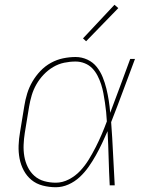

<svg xmlns="http://www.w3.org/2000/svg" viewBox="-20 -777 640 805"><path d="M214 8Q186 8 159 1Q132 -6 112 -22.5Q92 -39 79.5 -62.5Q67 -86 62 -112.5Q57 -139 58 -167Q59 -195 64 -223L82 -333Q86 -359 94 -385Q102 -411 116 -435Q130 -459 149.5 -479.5Q169 -500 193.5 -513.5Q218 -527 244.5 -532.5Q271 -538 297 -538Q323 -538 346.5 -527Q370 -516 385.5 -496.5Q401 -477 410.5 -453.5Q420 -430 426 -405.5Q432 -381 436 -355.5Q440 -330 442 -304Q464 -361 484.5 -417.5Q505 -474 526 -530H546Q521 -464 496.5 -397.5Q472 -331 446 -265Q451 -199 454 -132.5Q457 -66 461 0H440Q437 -57 435.5 -114Q434 -171 431 -227Q420 -202 408 -176.5Q396 -151 382 -126Q368 -101 351.5 -77.5Q335 -54 314 -34.5Q293 -15 267 -3.5Q241 8 214 8ZM214 -11Q242 -11 269 -25Q296 -39 316.5 -61Q337 -83 352.5 -108.5Q368 -134 381.5 -160.5Q395 -187 406.5 -214Q418 -241 428 -268Q427 -288 425 -307.5Q423 -327 420 -347Q417 -367 413.5 -386Q410 -405 404 -423.5Q398 -442 389 -459.5Q380 -477 367 -490.5Q354 -504 335.5 -511.5Q317 -519 297 -519Q273 -519 249 -514Q225 -509 203 -496Q181 -483 163 -464Q145 -445 132.5 -423Q120 -401 113 -377.5Q106 -354 102 -330L84 -220Q80 -195 79 -170Q78 -145 82 -121.5Q86 -98 96.5 -76.5Q107 -55 124.5 -39.5Q142 -24 165.5 -17.5Q189 -11 214 -11ZM341 -604 328 -616 460 -757 476 -743Z"/></svg>

Font: Iosevka Curly ThExObl
Style: Regular
Weight: 100
Width: 7
Italic angle: -9°
Monospace: yes
Designer: Belleve Invis
Foundry: Belleve Invis
Version: Version 11.1.0; ttfautohint (v1.8.3)